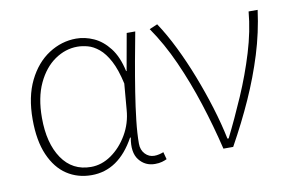

<svg xmlns="http://www.w3.org/2000/svg" viewBox="-63 -650 1179 774"><g transform="rotate(-10 526.5 -263.5)"><path d="M255 13Q198 13 154 -16Q110 -45 84.5 -103.5Q59 -162 59 -249Q59 -342 91 -407Q123 -472 175.5 -506Q228 -540 288 -540Q324 -540 359.5 -524Q395 -508 423 -472Q451 -436 464 -376H466L493 -527H528Q517 -470 506 -408.5Q495 -347 485.5 -287Q476 -227 470 -173.5Q464 -120 464 -79Q464 -53 479.5 -36.5Q495 -20 517 -20Q527 -20 537.5 -22.5Q548 -25 555 -28L563 2Q555 6 543 9.5Q531 13 514 13Q474 13 449.5 -18Q425 -49 436 -109H433Q366 13 255 13ZM258 -20Q302 -20 341.5 -47.5Q381 -75 408 -121Q435 -167 439 -222L448 -328Q435 -387 416 -422.5Q397 -458 374.5 -476.5Q352 -495 329.5 -501Q307 -507 287 -507Q238 -507 194.5 -477Q151 -447 124 -389.5Q97 -332 97 -249Q97 -145 139.5 -82.5Q182 -20 258 -20Z M796 0Q773 -96 742.5 -190.5Q712 -285 673.5 -371Q635 -457 587 -526L620 -540Q652 -492 682 -431Q712 -370 738 -303Q764 -236 785 -168Q806 -100 819 -37H824Q861 -111 897 -194Q933 -277 959 -362.5Q985 -448 992 -527H1029Q1017 -436 990 -349Q963 -262 924.5 -176Q886 -90 836 0Z"/></g></svg>

Font: Shanggu Sans SC VF
Style: Regular
Weight: 250
Designer: GuiWonder
Version: Version 1.021